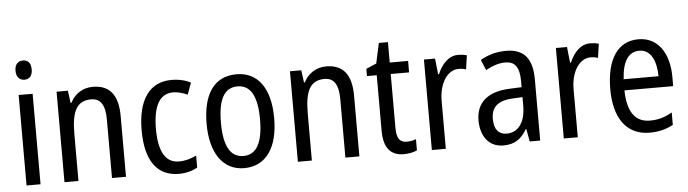

<svg xmlns="http://www.w3.org/2000/svg" viewBox="-47 -931 4066 1135"><g transform="rotate(-5 1986.5 -364.0)"><path d="M114 -738C84 -738 65 -719 65 -681C65 -644 84 -624 114 -624C143 -624 161 -644 161 -681C161 -719 144 -738 114 -738ZM154 -537H71V0H154Z M511 -547C455 -547 405 -518 378 -464H373L363 -537H296V0H379V-279C379 -413 410 -474 495 -474C553 -474 578 -431 578 -347V0H661V-360C661 -488 610 -547 511 -547Z M975 10C1014 10 1055 0 1085 -18V-89C1053 -73 1018 -63 981 -63C902 -63 862 -131 862 -266C862 -403 902 -473 982 -473C1009 -473 1040 -464 1067 -452L1092 -521C1063 -537 1024 -547 978 -547C849 -547 777 -448 777 -265C777 -80 849 10 975 10Z M1564 -269C1564 -450 1488 -547 1364 -547C1231 -547 1163 -446 1163 -269C1163 -98 1236 10 1362 10C1495 10 1564 -99 1564 -269ZM1248 -269C1248 -404 1283 -475 1364 -475C1443 -475 1480 -404 1480 -269C1480 -134 1443 -62 1364 -62C1284 -62 1248 -135 1248 -269Z M1896 -547C1840 -547 1790 -518 1763 -464H1758L1748 -537H1681V0H1764V-279C1764 -413 1795 -474 1880 -474C1938 -474 1963 -431 1963 -347V0H2046V-360C2046 -488 1995 -547 1896 -547Z M2332 -62C2290 -62 2273 -90 2273 -148V-469H2382V-537H2273V-658H2219L2193 -538L2132 -512V-469H2190V-140C2190 -34 2234 10 2309 10C2339 10 2368 4 2388 -6V-72C2372 -66 2351 -62 2332 -62Z M2680 -547C2624 -547 2583 -504 2557 -443H2552L2542 -537H2476V0H2559V-282C2558 -388 2609 -464 2674 -464C2690 -464 2706 -462 2719 -457L2731 -540C2714 -545 2696 -547 2680 -547Z M2964 -546C2907 -546 2854 -531 2811 -505L2837 -443C2877 -465 2915 -478 2953 -478C3010 -478 3037 -443 3037 -359V-324L2967 -321C2835 -316 2766 -256 2766 -150C2766 -58 2813 10 2900 10C2967 10 3007 -18 3040 -75H3043L3057 0H3119V-363C3119 -483 3073 -546 2964 -546ZM2980 -262 3037 -265V-213C3037 -113 2992 -58 2926 -58C2880 -58 2851 -87 2851 -151C2851 -220 2888 -258 2980 -262Z M3463 -547C3407 -547 3366 -504 3340 -443H3335L3325 -537H3259V0H3342V-282C3341 -388 3392 -464 3457 -464C3473 -464 3489 -462 3502 -457L3514 -540C3497 -545 3479 -547 3463 -547Z M3749 -546C3627 -546 3558 -445 3558 -265C3558 -102 3626 10 3768 10C3822 10 3865 -1 3908 -24V-98C3864 -72 3823 -61 3776 -61C3688 -61 3643 -125 3641 -252H3930V-308C3930 -444 3867 -546 3749 -546ZM3749 -478C3818 -478 3848 -407 3849 -318H3642C3648 -425 3685 -478 3749 -478Z"/></g></svg>

Font: Noto Sans Sinhala UI Condensed
Style: Regular
Weight: 400
Width: 3
Designer: Jelle Bosma - Monotype Design Team
Foundry: Monotype Imaging Inc.
Version: Version 2.006